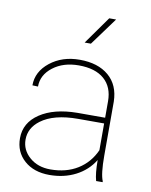

<svg xmlns="http://www.w3.org/2000/svg" viewBox="-85 -813 698 886"><g transform="rotate(10 264.0 -370.0)"><path d="M425.3 0Q415.5 -33.7 415.5 -96.7Q384.3 -45.9 330.1 -18.1Q275.9 9.8 207.5 9.8Q134.3 9.8 89.6 -30Q44.9 -69.8 44.9 -133.8Q44.9 -206.5 110.6 -250.2Q176.3 -293.9 285.2 -294.9H415.5V-372.1Q415.5 -438.5 373.8 -475.1Q332 -511.7 254.4 -511.7Q182.1 -511.7 133.8 -474.6Q85.4 -437.5 85.4 -382.8L59.1 -383.8Q59.1 -448.2 115.7 -493.2Q172.4 -538.1 254.4 -538.1Q339.8 -538.1 390.1 -495.4Q440.4 -452.6 441.9 -375V-122.6Q441.9 -35.6 455.6 -4.4V0ZM207.5 -16.1Q281.7 -16.1 335.2 -49.3Q388.7 -82.5 415.5 -142.6V-268.1H293.5Q180.2 -268.1 120.1 -223.1Q71.3 -186.5 71.3 -131.8Q71.3 -83.5 109.9 -49.8Q148.4 -16.1 207.5 -16.1ZM354.5 -750H386.7L291.5 -620.1H262.2Z"/></g></svg>

Font: TypoPRO Roboto
Style: Regular
Weight: 250
Designer: Google
Version: Version 2.136; 2016